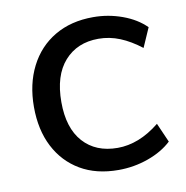

<svg xmlns="http://www.w3.org/2000/svg" viewBox="-65 -578 627 648"><g transform="rotate(-10 248.5 -254.5)"><path d="M291 7Q215 7 160.5 -25Q106 -57 76 -115Q46 -173 46 -252Q46 -330 76.5 -390Q107 -450 163 -483Q219 -516 295 -516Q347 -516 395 -498.5Q443 -481 474 -450L445 -384Q409 -412 373.5 -426.5Q338 -441 300 -441Q227 -441 183.5 -392Q140 -343 140 -252Q140 -163 183 -115Q226 -67 301 -67Q337 -67 373 -81Q409 -95 445 -124L474 -58Q442 -28 393 -10.5Q344 7 291 7Z"/></g></svg>

Font: Muli Medium
Style: Regular
Weight: 500
Designer: Vernon Adams
Foundry: Vernon Adams
Version: Version 2.100; ttfautohint (v1.8.1.43-b0c9)